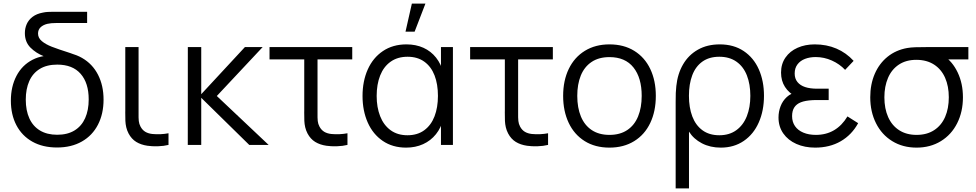

<svg xmlns="http://www.w3.org/2000/svg" viewBox="-20 -800 5390 1060"><path d="M294.7 14.3Q216 14.3 158.6 -17.9Q101.2 -50.2 70.6 -108.6Q40 -167 40 -244.3Q40 -321.8 70.9 -381Q101.8 -440.2 159.7 -470.1Q217.5 -500 295.7 -491.7V-513.3Q375.2 -513.3 432.9 -480.2Q490.7 -447 521.2 -387.3Q551.7 -327.7 551.7 -250Q551.7 -171.5 520.9 -111.8Q490.2 -52 432.1 -18.8Q374 14.3 294.7 14.3ZM296 -56Q352.7 -56 391.6 -79.9Q430.5 -103.8 450.1 -147.7Q469.7 -191.5 469.7 -251.3Q469.7 -341.7 425.2 -392.5Q380.7 -443.3 296 -443.3Q238.7 -443.3 199.8 -419.6Q160.8 -395.8 141.6 -352.2Q122.3 -308.7 122.3 -250Q122.3 -189.8 142.2 -146.3Q162 -102.8 200.9 -79.4Q239.8 -56 296 -56ZM368 -445.3Q360.7 -448 349.8 -450.9Q339 -453.8 328.5 -456.7Q264 -473.3 221.6 -489.8Q179.2 -506.2 148.2 -537.2Q117.3 -568.3 117.3 -617Q117.3 -643.8 127.6 -667.1Q137.8 -690.3 160 -707.2Q182.2 -724 216 -730.3Q230 -733.5 244.7 -734.2Q259.3 -735 275.7 -735H461V-673H292Q276.2 -673 263.9 -671.9Q251.7 -670.8 241 -668.3Q217.3 -662.3 203.7 -649Q190 -635.7 190 -614.7Q190 -590.7 210.6 -573.2Q231.2 -555.7 265.4 -542.2Q299.7 -528.8 368 -507Q384 -501.5 396.3 -496.7Z M794.3 4.7Q758.3 -0.5 732.2 -16.5Q706 -32.5 689.7 -63.3Q681 -80 677 -97.4Q673 -114.8 672.2 -132.3Q671.3 -149.8 671.5 -180Q671.7 -183.8 671.7 -187.8Q671.7 -191.7 671.7 -195.7V-540H745V-198.3V-179.2Q744.5 -148.5 746.2 -132Q748 -115.5 756 -100.7Q766.3 -81.8 782.3 -72.3Q798.3 -62.8 821 -60.3Q866.7 -56 910.3 -64.3V0Q884.5 6.5 852 7.5Q819.5 8.5 794.3 4.7Z M1016.7 0 1017 -540H1091V-280L1332 -540H1430L1177 -270L1463 0H1356L1091 -260V0Z M1782.3 4.7Q1746.3 -0.5 1720.2 -16.5Q1694 -32.5 1677.7 -63.3Q1669 -80 1665 -97.4Q1661 -114.8 1660.2 -132.3Q1659.3 -149.8 1659.5 -180Q1659.7 -183.8 1659.7 -187.8Q1659.7 -191.7 1659.7 -195.7V-472H1468V-540H1924.7V-472H1733V-198.3V-179.2Q1732.5 -148.5 1734.2 -132Q1736 -115.5 1744 -100.7Q1754.3 -81.8 1770.3 -72.3Q1786.3 -62.8 1809 -60.3Q1854.7 -56 1898.3 -64.3V0Q1872.5 6.5 1840 7.5Q1807.5 8.5 1782.3 4.7Z M2253.8 -780 2218.7 -625H2269L2328.7 -780ZM2222.2 15Q2147.5 15 2093.1 -22.1Q2038.7 -59.2 2010.1 -123.9Q1981.5 -188.7 1981.5 -270Q1981.5 -351.7 2010.2 -416.3Q2039 -481 2093.9 -518Q2148.8 -555 2224.2 -555Q2276 -555 2317.7 -536.2Q2359.3 -517.3 2387.4 -481.8Q2415.5 -446.2 2427.8 -397.3L2414.5 -371V-540H2480.5V0H2414.5V-170.7L2427.8 -144.3Q2415.5 -95 2386.8 -59.1Q2358 -23.2 2315.8 -4.1Q2273.7 15 2222.2 15ZM2229.5 -53.3Q2284.7 -53.3 2322.4 -81.1Q2360.2 -108.8 2379 -157.8Q2397.8 -206.8 2397.8 -270.7Q2397.8 -335.2 2379.1 -383.7Q2360.3 -432.2 2322.7 -459.4Q2285 -486.7 2230.2 -486.7Q2175 -486.7 2136.6 -459.4Q2098.2 -432.2 2078.8 -383.2Q2059.5 -334.3 2059.5 -270.3Q2059.5 -207.8 2078.6 -158.8Q2097.7 -109.7 2135.9 -81.5Q2174.2 -53.3 2229.5 -53.3Z M2889.8 4.7Q2853.8 -0.5 2827.7 -16.5Q2801.5 -32.5 2785.2 -63.3Q2776.5 -80 2772.5 -97.4Q2768.5 -114.8 2767.7 -132.3Q2766.8 -149.8 2767 -180Q2767.2 -183.8 2767.2 -187.8Q2767.2 -191.7 2767.2 -195.7V-472H2575.5V-540H3032.2V-472H2840.5V-198.3V-179.2Q2840 -148.5 2841.8 -132Q2843.5 -115.5 2851.5 -100.7Q2861.8 -81.8 2877.8 -72.3Q2893.8 -62.8 2916.5 -60.3Q2962.2 -56 3005.8 -64.3V0Q2980 6.5 2947.5 7.5Q2915 8.5 2889.8 4.7Z M3344.7 15Q3265.5 15 3207.8 -21.1Q3150.2 -57.2 3119.6 -121.9Q3089 -186.7 3089 -270.7Q3089 -355.2 3120.1 -419.6Q3151.2 -484 3209.1 -519.5Q3267 -555 3344.7 -555Q3424.2 -555 3481.9 -519.1Q3539.7 -483.2 3570.2 -418.8Q3600.7 -354.5 3600.7 -270.7Q3600.7 -185.7 3569.9 -121.1Q3539.2 -56.5 3481.2 -20.8Q3423.3 15 3344.7 15ZM3344.7 -55.3Q3403.2 -55.3 3443.1 -82.1Q3483 -108.8 3502.8 -157.4Q3522.7 -206 3522.7 -270.7Q3522.7 -370.5 3477.2 -427.6Q3431.7 -484.7 3344.7 -484.7Q3285.5 -484.7 3245.8 -457.8Q3206 -431 3186.5 -383Q3167 -335 3167 -270.7Q3167 -205 3187.2 -156.5Q3207.5 -108 3247.2 -81.7Q3287 -55.3 3344.7 -55.3Z M3710.2 -237.3Q3710.2 -266.2 3710.9 -287Q3711.7 -307.8 3713.8 -324.7Q3720.8 -392.5 3751.1 -444.5Q3781.3 -496.5 3833.1 -525.8Q3884.8 -555 3953.5 -555Q4030.8 -555 4085.9 -518.1Q4141 -481.2 4169.4 -416.9Q4197.8 -352.7 4197.8 -271.3Q4197.8 -189.3 4169.2 -124.3Q4140.7 -59.3 4086.6 -22.2Q4032.5 15 3959.2 15Q3901.2 15 3855.2 -8.8Q3809.3 -32.7 3783.8 -73.3V240H3710.2ZM3951.2 -53.3Q4006.5 -53.3 4045 -81.2Q4083.5 -109 4103 -158.2Q4122.5 -207.3 4122.5 -271Q4122.5 -334.8 4103.5 -383.5Q4084.5 -432.2 4046 -459.4Q4007.5 -486.7 3951.2 -486.7Q3895.2 -486.7 3857.6 -459.8Q3820 -432.8 3801.8 -384.4Q3783.5 -336 3783.5 -271.3Q3783.5 -206.3 3802 -157.4Q3820.5 -108.5 3858.1 -80.9Q3895.7 -53.3 3951.2 -53.3Z M4480 15Q4560.7 15 4621.6 -20.2Q4682.5 -55.5 4717.7 -120L4658.7 -157.3Q4628.8 -107.2 4584.9 -81.2Q4541 -55.3 4484.3 -55.3Q4444.8 -55.3 4415.2 -67.8Q4385.5 -80.2 4369.2 -103.5Q4353 -126.8 4353 -158.7Q4353 -188.5 4365.2 -207.1Q4377.3 -225.7 4401.2 -235.2Q4425.2 -244.8 4464.7 -247Q4471 -247.3 4477.7 -247.5Q4484.3 -247.7 4491 -247.7H4555V-310.3H4491.7Q4452.5 -310.3 4425.2 -319.3Q4397.8 -328.3 4382.6 -347.1Q4367.3 -365.8 4367.3 -394.3Q4367.3 -424.2 4382.8 -444.6Q4398.2 -465 4424.4 -475Q4450.7 -485 4483.3 -485Q4529.8 -485 4572.6 -465.8Q4615.3 -446.7 4645.7 -414.3L4692.7 -464Q4651.8 -508.7 4597.7 -531.8Q4543.5 -555 4478 -555Q4425.5 -555 4383.2 -536.3Q4341 -517.7 4316.5 -482.3Q4292 -447 4292 -399.3Q4292 -353.8 4313.8 -320.1Q4335.5 -286.3 4376.7 -264.3L4381 -292Q4347 -285.7 4323.9 -264.5Q4300.8 -243.3 4289.4 -213.5Q4278 -183.7 4278 -151.3Q4278 -101 4304.4 -63.3Q4330.8 -25.7 4376.8 -5.3Q4422.8 15 4480 15Z M5040.2 15Q4964 15 4905.9 -20.8Q4847.8 -56.5 4816.2 -119.8Q4784.5 -183 4784.5 -263Q4784.5 -334.5 4809.3 -392.1Q4834.2 -449.7 4880.2 -486.8Q4926.2 -523.8 4988.8 -535Q5007.8 -538.3 5033.6 -539.2Q5059.3 -540 5093.5 -540H5326.2V-472H5164.2L5188.5 -493.3Q5238 -461.2 5267.1 -400.2Q5296.2 -339.2 5296.2 -263Q5296.2 -182.8 5264.4 -119.7Q5232.7 -56.5 5174.5 -20.8Q5116.3 15 5040.2 15ZM5040.2 -55.3Q5097.2 -55.3 5137.2 -81.4Q5177.3 -107.5 5197.8 -154.3Q5218.2 -201.2 5218.2 -263Q5218.2 -324 5197.8 -370.5Q5177.3 -417 5137.2 -443.2Q5097 -469.3 5040.2 -469.7Q4982.5 -470 4942.5 -443.3Q4902.5 -416.7 4882.5 -369.7Q4862.5 -322.7 4862.5 -263Q4862.5 -200.3 4883.4 -153.5Q4904.3 -106.7 4944.3 -81Q4984.3 -55.3 5040.2 -55.3Z"/></svg>

Font: Hauora
Style: Regular
Weight: 400
Designer: Wayne Shih
Foundry: WCYS
Version: Version 1.001